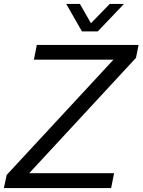

<svg xmlns="http://www.w3.org/2000/svg" viewBox="-42 -958 726 978"><path d="M-22.3 0 -7.9 -67 535.9 -653.9H130.6L145.6 -729H664L650.6 -663.3L106.7 -75.6H539.1L524.1 0ZM375.3 -798.1 295.4 -937.9H365L421.3 -839.7L517 -937.9H589.4L456.1 -798.1Z"/></svg>

Font: Mona Sans ExtraLight
Style: Italic
Weight: 200
Italic angle: -11.6951°
Designer: Deni Anggara
Foundry: GitHub
Version: Version 2.000